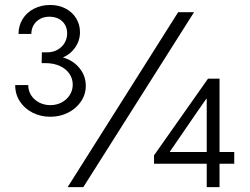

<svg xmlns="http://www.w3.org/2000/svg" viewBox="-20 -770 1027 790"><path d="M42.5 -419.9H96.2Q96.2 -396 108.6 -377.2Q121.1 -358.4 141.8 -347.9Q162.6 -337.4 187 -337.4Q212.9 -337.4 233.9 -348.6Q254.9 -359.9 267.1 -379.2Q279.3 -398.4 279.3 -421.9Q279.3 -446.3 265.6 -466.6Q252 -486.8 226.3 -498.5Q200.7 -510.3 166.5 -510.3H151.4L152.3 -554.7H174.3Q198.2 -554.7 217 -565.4Q235.8 -576.2 246.1 -594Q256.3 -611.8 256.3 -632.3Q256.3 -663.1 236.3 -682.1Q216.3 -701.2 182.6 -701.2Q151.4 -701.2 130.4 -681.6Q109.4 -662.1 108.9 -630.4H56.2Q56.2 -664.1 73 -691.4Q89.8 -718.8 119.6 -734.1Q149.4 -749.5 186.5 -749.5Q221.7 -749.5 249.8 -734.9Q277.8 -720.2 293.5 -694.6Q309.1 -668.9 309.1 -637.7Q309.1 -603.5 289.8 -575.2Q270.5 -546.9 238.8 -533.7Q281.2 -521.5 307.1 -489.7Q333 -458 333 -417Q333 -381.8 313.5 -352.8Q293.9 -323.7 260.5 -306.6Q227.1 -289.6 187 -289.6Q147.5 -289.6 114.5 -306.2Q81.5 -322.8 62 -352.3Q42.5 -381.8 42.5 -419.9ZM712.9 -719.7H778.3L322.8 0H258.3ZM830.6 -96.2H613.8V-130.9L835.9 -446.3H883.3V-144.5H943.8V-96.2H883.3V0H830.6ZM830.6 -144.5V-363.3H828.6L790.5 -308.6L679.2 -146.5V-144.5Z"/></svg>

Font: Reddit Sans Light
Style: Regular
Weight: 300
Designer: Stephen Hutchings
Foundry: Reddit
Version: Version 1.013